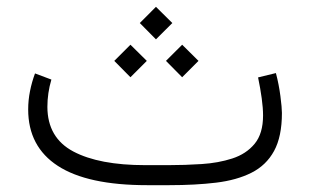

<svg xmlns="http://www.w3.org/2000/svg" viewBox="-20 -542 908 562"><path d="M476.1 0H410.2Q236.3 0 149.4 -56.4Q62.5 -112.8 62.5 -221.7Q62.5 -249 67.9 -275.6Q73.2 -302.2 82.5 -327.1L130.4 -309.1Q118.7 -269.5 118.7 -229Q119.1 -138.7 194.6 -98.6Q270 -58.6 405.3 -58.6H472.7Q521.5 -58.6 570.3 -61.8Q619.1 -64.9 659.9 -78.1Q700.7 -91.3 725.3 -121.1Q750 -150.9 750 -204.1Q750 -225.6 746.1 -254.2Q742.2 -282.7 735.4 -315.4L787.6 -328.1Q796.4 -294.9 800.8 -260.7Q805.2 -226.6 805.2 -211.4Q805.2 -142.1 782.2 -100.1Q759.3 -58.1 716.1 -36.4Q672.9 -14.6 612.3 -7.3Q551.8 0 476.1 0ZM389.2 -474.6 436.5 -522 484.4 -474.6 436.5 -426.8ZM465.8 -363.8 513.2 -411.1 561 -363.8 513.2 -315.9ZM314.5 -363.8 361.8 -411.1 409.7 -363.8 361.8 -315.9Z"/></svg>

Font: Vazir Thin
Style: Thin
Weight: 100
Designer: Saber Rastikerdar
Foundry: Saber Rastikerdar
Version: Version 30.0.0